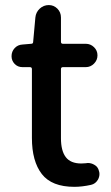

<svg xmlns="http://www.w3.org/2000/svg" viewBox="-20 -722 436 755"><path d="M272.5 12.7Q183.6 12.7 144.5 -37.6Q105.5 -87.9 105.5 -179.7V-450.2Q105.5 -458 97.7 -458H68.4Q49.8 -458 37.6 -470.7Q25.4 -483.4 25.4 -501Q25.4 -519.5 37.6 -532.7Q49.8 -545.9 68.4 -546.9L102.5 -549.8Q110.4 -549.8 110.4 -557.6L119.1 -653.3Q121.1 -673.8 136.2 -688Q151.4 -702.1 171.9 -702.1Q191.4 -702.1 205.6 -688Q219.7 -673.8 219.7 -653.3V-557.6Q219.7 -549.8 227.5 -549.8H317.4Q335.9 -549.8 349.6 -536.6Q363.3 -523.4 363.3 -504.4Q363.3 -485.4 349.6 -471.7Q335.9 -458 317.4 -458H227.5Q219.7 -458 219.7 -450.2V-178.7Q219.7 -128.9 238.8 -104Q257.8 -79.1 299.8 -79.1Q307.6 -79.1 317.4 -80.1Q321.3 -81.1 325.2 -81.1Q338.9 -81.1 350.6 -74.2Q365.2 -66.4 369.1 -49.8Q371.1 -43.9 371.1 -38.1Q371.1 -26.4 365.2 -15.6Q355.5 1 337.9 4.9Q302.7 12.7 272.5 12.7Z"/></svg>

Font: Gen Jyuu Gothic P Medium
Style: Regular
Weight: 500
Designer: [Source Han Sans]
Ryoko NISHIZUKA  (kana & ideographs); Paul D. Hunt (Latin, Greek & Cyrillic); Wenlong ZHANG  (bopomofo
Version: Version 1.002.20150607